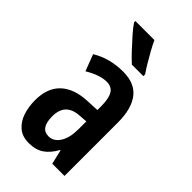

<svg xmlns="http://www.w3.org/2000/svg" viewBox="-237 -838 921 921"><g transform="rotate(45 223.0 -378.0)"><path d="M234 -553Q312 -553 350 -504.5Q388 -456 388 -362V0H305L288 -73H285Q262 -31 231.5 -10.5Q201 10 155 10Q111 10 83.5 -13.5Q56 -37 43.5 -75Q31 -113 31 -157Q31 -240 77.5 -284Q124 -328 211 -332L276 -335V-362Q276 -413 261 -438Q246 -463 212 -463Q166 -463 104 -426L72 -510Q142 -553 234 -553ZM236 -256Q144 -251 144 -161Q144 -80 199 -80Q234 -80 255.5 -114Q277 -148 277 -207V-259ZM232 -766Q242 -744 257.5 -716Q273 -688 289 -661.5Q305 -635 317 -618V-606H239Q221 -622 194 -650.5Q167 -679 141.5 -708Q116 -737 103 -757V-766Z"/></g></svg>

Font: Noto Sans Arabic ExtCond SemBd
Style: Regular
Weight: 600
Width: 2
Designer: Monotype Design Team, Nadine Chahine, Nizar Qandah and Khaled Hosny
Foundry: Monotype Imaging Inc.
Version: Version 2.012; ttfautohint (v1.8.4.7-5d5b)